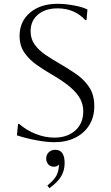

<svg xmlns="http://www.w3.org/2000/svg" viewBox="-20 -734 583 1010"><path d="M69 -22 75 -82H81Q120 -48 169 -29Q218 -10 266 -10Q334 -10 376 -47.5Q418 -85 418 -148Q418 -183 402.5 -213Q387 -243 351.5 -274Q316 -305 254 -341Q211 -366 172 -393.5Q133 -421 108 -457.5Q83 -494 83 -545Q83 -621 138 -667.5Q193 -714 283 -714Q323 -714 369 -705.5Q415 -697 440 -684L435 -628H429Q372 -690 283 -690Q219 -690 180 -657.5Q141 -625 141 -570Q141 -529 162.5 -499.5Q184 -470 218 -446.5Q252 -423 291 -401Q336 -375 378.5 -346Q421 -317 448.5 -276.5Q476 -236 476 -175Q476 -119 450 -76.5Q424 -34 376.5 -10Q329 14 266 14Q226 14 172 4Q118 -6 69 -22ZM223 100Q223 80 236.5 67Q250 54 271 54Q320 54 320 124Q320 162 302 193Q284 224 240 256L229 242Q266 212 278 187.5Q290 163 290 131Q281 143 264 143Q245 143 234 130.5Q223 118 223 100Z"/></svg>

Font: Aboreto
Style: Regular
Weight: 400
Designer: Dominik Jáger
Foundry: Dominik Jáger
Version: Version 1.001; ttfautohint (v1.8.4.7-5d5b)